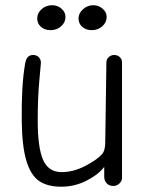

<svg xmlns="http://www.w3.org/2000/svg" viewBox="-20 -704 551 733"><path d="M172.9 -588.9Q150.9 -588.9 136.5 -601.3Q122.1 -613.8 122.1 -633.8Q122.1 -653.8 138.7 -668.9Q155.3 -684.1 179.2 -684.1Q199.7 -684.1 214.8 -670.9Q230 -657.7 230 -639.2Q230 -618.7 213.6 -603.8Q197.3 -588.9 172.9 -588.9ZM330.1 -588.9Q308.6 -588.9 294.2 -601.3Q279.8 -613.8 279.8 -633.8Q279.8 -653.3 296.9 -668.7Q314 -684.1 335.9 -684.1Q356.4 -684.1 371.8 -670.9Q387.2 -657.7 387.2 -639.2Q387.2 -618.7 370.8 -603.8Q354.5 -588.9 330.1 -588.9ZM213.9 8.8Q160.2 8.8 128.4 -13.7Q96.7 -36.1 80.3 -91.6Q64 -147 63 -244.1Q61.5 -375.5 75.2 -457Q78.1 -476.6 85.4 -485.4Q92.8 -494.1 106.9 -494.1Q119.6 -494.1 127.9 -485.8Q136.2 -477.5 136.2 -463.9Q136.2 -460.9 130.1 -396Q124 -331.1 124 -244.1Q124 -139.2 144.8 -93Q165.5 -46.9 214.8 -46.9Q259.8 -46.9 305.2 -70.3Q350.6 -93.8 370.1 -116.2Q381.8 -129.9 381.8 -161.1L386.2 -465.8Q386.2 -478 395.3 -486.1Q404.3 -494.1 416 -494.1Q428.2 -494.1 437 -486.3Q445.8 -478.5 445.8 -465.8V-24.9Q445.8 -12.7 435.8 -3.4Q425.8 5.9 413.1 5.9Q397.5 5.9 387.7 -3.9Q377.9 -13.7 377.9 -28.8V-66.9Q356 -37.6 310.5 -14.4Q265.1 8.8 213.9 8.8Z"/></svg>

Font: Comic Neue
Style: Regular
Weight: 400
Designer: Craig Rozynski
Foundry: Craig Rozynski
Version: Version 2.003;hotconv 1.0.109;makeotfexe 2.5.65596